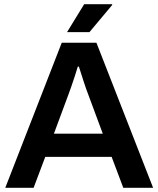

<svg xmlns="http://www.w3.org/2000/svg" viewBox="-20 -888 749 908"><path d="M5 0 272 -686H436L704 0H563L508 -146H194L139 0ZM235 -256H466L397 -442Q393 -452 387.5 -467.5Q382 -483 376 -501.5Q370 -520 364 -539Q358 -558 353 -573H348Q342 -553 333.5 -527Q325 -501 317 -478Q309 -455 304 -442ZM297 -736 378 -868H510L511 -865L403 -736Z"/></svg>

Font: Archivo SemiBold SemiBold
Style: Regular
Weight: 600
Version: Version 2.001